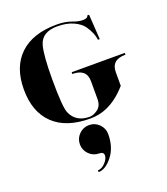

<svg xmlns="http://www.w3.org/2000/svg" viewBox="-144 -614 868 995"><g transform="rotate(-20 290.5 -116.5)"><path d="M341.8 112.3Q341.8 184.6 304.2 232.4Q266.6 280.3 227.5 280.3V270.5Q249 270.5 268.6 249.5Q288.1 228.5 288.1 210Q288.1 190.4 263.7 190.4Q231.4 190.4 208.5 167.5Q185.5 144.5 185.5 112.3Q185.5 80.1 208.5 57.1Q231.4 34.2 263.7 34.2Q295.9 34.2 318.8 57.1Q341.8 80.1 341.8 112.3ZM282.2 4.9Q150.4 4.9 80.1 -62.5Q9.8 -129.9 9.8 -253.9Q9.8 -377.9 81.1 -445.3Q152.3 -512.7 284.2 -512.7Q331.1 -512.7 364.7 -500Q396 -487.8 421.6 -487.8Q447.3 -487.8 450.2 -502.9H460L468.8 -365.2H459Q455.1 -401.9 426.3 -444.3Q409.2 -469.2 372.1 -486.1Q335 -502.9 284.2 -502.9Q199.2 -502.9 180.7 -438.5Q166 -386.7 166 -253.9Q166 -98.6 180.7 -66.4Q208 -4.9 282.2 -4.9Q304.2 -4.9 327.9 -22.5Q351.6 -40 351.6 -78.1V-175.8Q351.6 -244.1 273.4 -244.1V-253.9H566.4V-244.1Q488.3 -244.1 488.3 -175.8V-100.6Q435.5 -40 375 -13.7Q333 4.9 282.2 4.9Z"/></g></svg>

Font: spinweradC
Style: Bold
Weight: 700
Width: 7
Version: Version 0.3